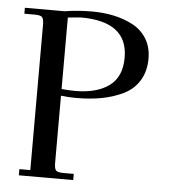

<svg xmlns="http://www.w3.org/2000/svg" viewBox="-51 -758 715 805"><g transform="rotate(5 306.0 -355.5)"><path d="M22 -677V-702H189Q246 -711 304 -711Q352 -711 395 -702Q438 -693 475.5 -673.5Q513 -654 535 -618.5Q557 -583 557 -535Q557 -481 533 -442Q509 -403 466.5 -382.5Q424 -362 375.5 -353Q327 -344 268 -344Q238 -344 205 -348V-66Q205 -41 212 -33.5Q219 -26 244 -26H287V0H58V-26H104V-637Q104 -662 97 -669.5Q90 -677 65 -677ZM205 -376Q235 -373 263 -373Q353 -373 405 -411Q457 -449 457 -530Q457 -682 260 -682L205 -677Z"/></g></svg>

Font: Dihjauti
Style: Bold
Weight: 700
Designer: T. Christopher White
Version: Version 3.0.0